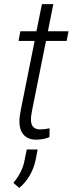

<svg xmlns="http://www.w3.org/2000/svg" viewBox="-20 -684 360 954"><path d="M159 10Q111.5 10 89.5 -25Q77 -45 76.5 -79.5Q76.5 -104 83 -136L152 -480.5H72L81 -528.5H161L188.5 -663.5H245L218 -528.5H320.5L311 -480.5H208.5L139.5 -136Q133.5 -107.5 134 -89Q134 -41 179.5 -41Q201 -41 226.5 -46.5L225.5 -2.5Q194 10 159 10ZM75.5 250 46.5 224.5Q92 170.5 102.5 110L113 58.5H167L157.5 109Q139 196 75.5 250Z"/></svg>

Font: Roberto Sans Light
Style: Italic
Weight: 300
Italic angle: -11°
Designer: Google
Version: Version 1.00;June 11, 2020;FontCreator 12.0.0.2522 64-bit; t